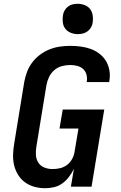

<svg xmlns="http://www.w3.org/2000/svg" viewBox="-20 -985 640 1013"><path d="M219 8Q189 8 161.5 0.5Q134 -7 112 -23Q90 -39 75.5 -62.5Q61 -86 54.5 -113Q48 -140 49 -169.5Q50 -199 55 -228L108 -553Q113 -580 123 -606.5Q133 -633 150.5 -656Q168 -679 191.5 -696.5Q215 -714 241.5 -724.5Q268 -735 295.5 -739Q323 -743 350 -743Q378 -743 405.5 -739.5Q433 -736 458 -727Q483 -718 504 -702Q525 -686 538.5 -664Q552 -642 557 -614.5Q562 -587 557 -559Q557 -557 556.5 -555.5Q556 -554 556 -552H437Q437 -553 437.5 -554Q438 -555 438 -555Q441 -574 436 -592Q431 -610 418 -621.5Q405 -633 387 -637.5Q369 -642 350 -642Q328 -642 306 -636Q284 -630 266.5 -615Q249 -600 239 -579Q229 -558 225 -536L172 -212Q168 -189 169.5 -166.5Q171 -144 182.5 -126.5Q194 -109 214.5 -101Q235 -93 257 -93Q277 -93 296.5 -97.5Q316 -102 332.5 -114Q349 -126 359.5 -144.5Q370 -163 373 -182L394 -307H294L311 -407H530L463 0H354L370 -94Q359 -72 344 -52Q329 -32 309 -17.5Q289 -3 265 2.5Q241 8 219 8ZM390 -805Q371 -805 353.5 -812Q336 -819 325 -833Q314 -847 311.5 -866Q309 -885 312 -904Q314 -918 321 -930Q328 -942 339 -950.5Q350 -959 363.5 -962Q377 -965 390 -965Q409 -965 427 -958Q445 -951 455.5 -937Q466 -923 469 -904Q472 -885 469 -866Q467 -852 460 -840Q453 -828 441.5 -819.5Q430 -811 416.5 -808Q403 -805 390 -805Z"/></svg>

Font: Iosevka Curly Extended
Style: Bold Italic
Weight: 700
Width: 7
Italic angle: -9°
Monospace: yes
Designer: Belleve Invis
Foundry: Belleve Invis
Version: Version 11.1.0; ttfautohint (v1.8.3)